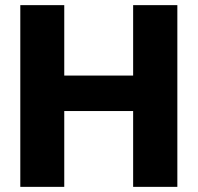

<svg xmlns="http://www.w3.org/2000/svg" viewBox="-20 -727 769 747"><path d="M670 0H498V-295H230V0H59V-707H230V-433H498V-707H670Z"/></svg>

Font: Ulagadi Sans
Style: Bold
Weight: 700
Designer: Ninad Kale (Devanagari), Jonny Pinhorn (Latin)
Foundry: Indian Type Foundry
Version: Version 3.01;March 29, 2020;FontCreator 12.0.0.2522 64-bit; 